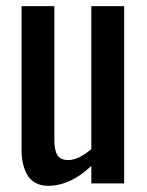

<svg xmlns="http://www.w3.org/2000/svg" viewBox="-20 -598 480 626"><path d="M50.3 -110.4V-578.1H157.2V-141.6Q157.2 -108.4 167 -92.3Q176.8 -76.2 203.1 -76.2Q235.4 -76.2 277.8 -111.8V-578.1H384.8V0H277.8V-57.1Q209.5 7.8 136.7 7.8Q112.3 7.8 94.5 -2.4Q76.7 -12.7 67.4 -30.5Q58.1 -48.3 54.2 -67.9Q50.3 -87.4 50.3 -110.4Z"/></svg>

Font: Oswald Regular
Style: Regular
Weight: 400
Designer: Vernon Adams
Foundry: Vernon Adams
Version: 3.0; ttfautohint (v0.95) -l 8 -r 50 -G 200 -x 0 -w "G" -W -c